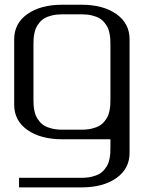

<svg xmlns="http://www.w3.org/2000/svg" viewBox="-20 -812 644 832"><path d="M333.5 -791.5Q426.8 -791.5 484.1 -751.2Q541.5 -710.9 541.5 -641.6V-149.9Q541.5 -80.6 484.1 -40.3Q426.8 0 333.5 0H62.5V-41.5H333.5Q358.4 -41.5 378.4 -46.4Q398.4 -51.3 411.1 -58.8Q423.8 -66.4 433.1 -78.1Q442.4 -89.8 447.3 -100.3Q452.1 -110.8 454.8 -125.5Q457.5 -140.1 458 -149.9Q458.5 -159.7 458.5 -172.9V-208.5H250Q156.2 -208.5 98.9 -248.8Q41.5 -289.1 41.5 -358.4V-641.6Q41.5 -710.9 98.9 -751.2Q156.2 -791.5 250 -791.5ZM333.5 -750H250Q225.1 -750 205.1 -745.1Q185.1 -740.2 172.4 -732.7Q159.7 -725.1 150.4 -713.4Q141.1 -701.7 136.2 -691.2Q131.3 -680.7 128.7 -666Q126 -651.4 125.5 -641.6Q125 -631.8 125 -618.7V-381.3Q125 -368.2 125.5 -358.4Q126 -348.6 128.7 -334Q131.3 -319.3 136.2 -308.8Q141.1 -298.3 150.4 -286.6Q159.7 -274.9 172.4 -267.3Q185.1 -259.8 205.1 -254.9Q225.1 -250 250 -250H333.5Q358.4 -250 378.4 -254.9Q398.4 -259.8 411.1 -267.3Q423.8 -274.9 433.1 -286.6Q442.4 -298.3 447.3 -308.8Q452.1 -319.3 454.8 -334Q457.5 -348.6 458 -358.4Q458.5 -368.2 458.5 -381.3V-618.7Q458.5 -631.8 458 -641.6Q457.5 -651.4 454.8 -666Q452.1 -680.7 447.3 -691.2Q442.4 -701.7 433.1 -713.4Q423.8 -725.1 411.1 -732.7Q398.4 -740.2 378.4 -745.1Q358.4 -750 333.5 -750Z"/></svg>

Font: Gputeks
Style: Regular
Weight: 500
Version: Version 0.9